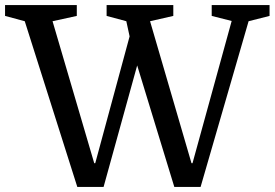

<svg xmlns="http://www.w3.org/2000/svg" viewBox="-25 -740 1087 760"><path d="M737 -94 892 -657 813 -677V-720H1042V-677L959 -656L769 0H665L518 -481L385 0H281L73 -656L-5 -677V-720H279V-677L183 -656L348 -94H352L488 -596L475 -656L397 -677V-720H661V-677L569 -656L733 -94Z"/></svg>

Font: Domine
Style: Regular
Weight: 400
Designer: Pablo Impallari, Rodrigo Fuenzalida, Brenda Gallo
Foundry: Pablo Impallari, Rodrigo Fuenzalida, Brenda Gallo
Version: Version 2.000;September 19, 2022;FontCreator 14.0.0.2877 64-